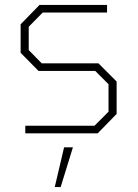

<svg xmlns="http://www.w3.org/2000/svg" viewBox="-20 -543 563 782"><path d="M83 0V-31H365L422 -88V-200L368 -254H137L64 -328V-444L141 -523H416V-492H154L97 -434V-339L150 -285H381L455 -211V-79L378 0ZM203 219 241 57H277L227 219Z"/></svg>

Font: Tomorrow ExtraLight
Style: Regular
Weight: 275
Designer: Tony de Marco, Monica Rizzolli
Foundry: Just in Type
Version: Version 2.002